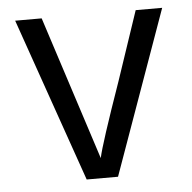

<svg xmlns="http://www.w3.org/2000/svg" viewBox="-43 -550 591 592"><g transform="rotate(-5 252.5 -253.5)"><path d="M299 0H202L25 -507H107L251 -62Q260 -105 326 -293L398 -507H480Z"/></g></svg>

Font: Hind Madurai
Style: Regular
Weight: 400
Designer: Jyotish Sonowal
Foundry: Indian Type Foundry
Version: Version 0.702;PS 1.0;hotconv 1.0.81;makeotf.lib2.5.63406